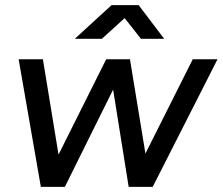

<svg xmlns="http://www.w3.org/2000/svg" viewBox="-20 -732 872 752"><path d="M140 0 53 -500H148L230 0ZM146 0 396 -500H482L234 0ZM484 0 404 -500H489L571 0ZM484 0 735 -500H832L578 0ZM273 -580 417 -712H522V-710L379 -580ZM532 -580 429 -711 430 -712H523L623 -580Z"/></svg>

Font: Figtree Light Medium
Style: Italic
Weight: 500
Italic angle: -9.5°
Version: Version 2.000